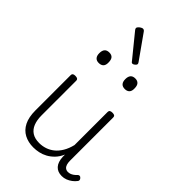

<svg xmlns="http://www.w3.org/2000/svg" viewBox="-312 -1151 1270 1270"><g transform="rotate(45 323.0 -516.0)"><path d="M270 18Q222 18 185 -1.5Q148 -21 127.5 -61.5Q107 -102 107 -166V-496Q107 -505 113 -509.5Q119 -514 132 -514Q146 -514 152.5 -509.5Q159 -505 159 -496V-171Q159 -127 171.5 -95.5Q184 -64 210 -47Q236 -30 277 -30Q306 -30 333 -39Q360 -48 383 -66.5Q406 -85 424 -115Q442 -145 452 -186V-496Q452 -506 458.5 -510.5Q465 -515 479 -515Q492 -515 498 -510.5Q504 -506 504 -496V-93Q504 -73 508.5 -58.5Q513 -44 523 -36.5Q533 -29 547 -29Q557 -29 567 -32.5Q577 -36 587 -43Q597 -50 607 -61Q613 -67 620 -66.5Q627 -66 633 -59Q638 -54 639.5 -47Q641 -40 636 -34Q625 -19 609 -7Q593 5 575 12Q557 19 537 19Q517 19 502 13Q487 7 476 -5Q465 -17 459 -35Q453 -53 452 -76V-97Q437 -63 415.5 -41Q394 -19 370 -6Q346 7 320.5 12.5Q295 18 270 18ZM181 -683Q160 -683 149 -695.5Q138 -708 138 -732Q138 -757 149 -769.5Q160 -782 182 -782Q204 -782 214.5 -769.5Q225 -757 225 -732Q226 -707 214.5 -695Q203 -683 181 -683ZM425 -683Q403 -683 392 -695.5Q381 -708 381 -732Q381 -757 392 -769.5Q403 -782 425 -782Q446 -782 457 -769.5Q468 -757 468 -732Q469 -707 457.5 -695Q446 -683 425 -683ZM342 -837Q339 -837 335.5 -839Q332 -841 329 -846L198 -1007Q194 -1012 193 -1014.5Q192 -1017 192 -1022Q192 -1027 198.5 -1034Q205 -1041 213.5 -1046Q222 -1051 228 -1051Q238 -1051 245 -1041L364 -873Q367 -868 368 -865.5Q369 -863 369 -861Q369 -853 359 -845Q349 -837 342 -837Z"/></g></svg>

Font: Playwrite BE WAL ExtraLight
Style: Regular
Weight: 250
Version: Version 1.002